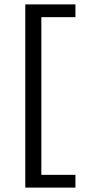

<svg xmlns="http://www.w3.org/2000/svg" viewBox="-20 -731 398 873"><path d="M323 -653H168V64H323V122H95V-711H323Z"/></svg>

Font: EauTestText Medium
Style: Regular
Weight: 500
Designer: Christian Thalmann (Catharsis Fonts)
Version: Version 0.001;PS 000.001;hotconv 1.0.88;makeotf.lib2.5.64775